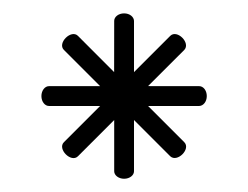

<svg xmlns="http://www.w3.org/2000/svg" viewBox="-20 -766 371 287"><path d="M180.3 -734.8C180.1 -740.8 173.9 -746 165.5 -746C157.1 -746 150.7 -740.8 150.7 -734.8C150.6 -734.8 150.6 -700.2 150.6 -658.2C120.9 -687.9 96.5 -712.4 96.5 -712.4C86.4 -722.5 65.3 -701.6 75.5 -691.4L129.7 -637.2C87.7 -637.2 53.1 -637.2 53.1 -637.2C47.2 -637.2 41.9 -630.8 41.9 -622.4C41.9 -614 47.1 -607.6 53.1 -607.6H129.7C100 -577.9 75.5 -553.4 75.5 -553.4C65.4 -543.3 86.3 -522.2 96.5 -532.4L150.7 -586.6C150.7 -544.6 150.7 -510 150.7 -510C150.7 -504.1 157.1 -498.8 165.5 -498.8C173.9 -498.8 180.3 -504 180.3 -510V-586.6L234.5 -532.4C244.9 -522.6 265.6 -543.2 255.5 -553.4C255.5 -553.4 231 -577.9 201.3 -607.6H277.9C283.9 -607.8 289.1 -614 289.1 -622.4C289.1 -630.8 283.9 -637.2 277.9 -637.2C277.9 -637.3 243.3 -637.3 201.3 -637.3L255.5 -691.4C265.3 -701.8 244.7 -722.5 234.5 -712.4C234.5 -712.4 210 -687.9 180.3 -658.2Z"/></svg>

Font: Hi.
Style: Regular
Weight: 400
Designer: Mew Too, Robert Jablonski
Foundry: Cannot Into Space Fonts
Version: Version 1.996